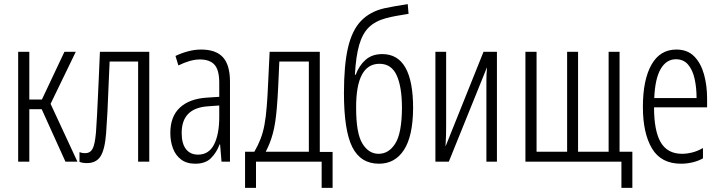

<svg xmlns="http://www.w3.org/2000/svg" viewBox="-20 -783 3488 930"><path d="M68 0V-532H122V-301H183L292 -532H347L225 -280L355 0H297L182 -254H122V0Z M401 7Q380 7 365 1V-46Q378 -41 392 -41Q417 -41 428.5 -62.5Q440 -84 445 -143Q448 -186 450 -225Q452 -264 454 -307.5Q456 -351 458.5 -405Q461 -459 464 -532H703V0H649V-485H511Q507 -405 505 -348Q503 -291 500.5 -242Q498 -193 494 -138Q488 -59 467 -26Q446 7 401 7Z M926 10Q884 10 857 -10.5Q830 -31 817.5 -65Q805 -99 805 -139Q805 -218 850.5 -261Q896 -304 980 -310L1042 -314V-382Q1042 -444 1019 -469.5Q996 -495 948 -495Q903 -495 844 -466L830 -512Q859 -526 891 -534.5Q923 -543 954 -543Q1026 -543 1060 -505.5Q1094 -468 1094 -387V0H1053L1046 -84H1044Q1029 -44 1002 -17Q975 10 926 10ZM939 -34Q992 -34 1017 -83.5Q1042 -133 1042 -216V-272L986 -268Q860 -259 860 -139Q860 -87 881 -60.5Q902 -34 939 -34Z M1167 127V-48H1212Q1230 -79 1242 -110Q1254 -141 1261 -178.5Q1268 -216 1272 -267Q1276 -315 1278.5 -375.5Q1281 -436 1286 -532H1529V-47H1591V127H1538V0H1220V127ZM1267 -48H1476V-485H1333Q1330 -416 1327.5 -363Q1325 -310 1321 -262Q1315 -187 1302 -138Q1289 -89 1267 -48Z M1816 10Q1727 10 1686.5 -70.5Q1646 -151 1646 -332Q1646 -467 1665.5 -551.5Q1685 -636 1728.5 -681.5Q1772 -727 1842 -743Q1864 -748 1893.5 -753Q1923 -758 1955 -763L1959 -716Q1927 -711 1899.5 -706Q1872 -701 1850 -695Q1798 -681 1767 -651Q1736 -621 1720 -566Q1704 -511 1699 -421H1703Q1719 -465 1750.5 -493Q1782 -521 1832 -521Q1981 -521 1981 -259Q1980 -123 1936.5 -56.5Q1893 10 1816 10ZM1814 -38Q1863 -38 1894.5 -87.5Q1926 -137 1927 -259Q1927 -362 1901.5 -418Q1876 -474 1818 -474Q1704 -474 1705 -260Q1705 -137 1735.5 -87.5Q1766 -38 1814 -38Z M2089 0V-532H2141V-181Q2141 -155 2140.5 -129Q2140 -103 2138 -76H2139L2322 -532H2387V0H2336V-340Q2336 -368 2336 -396.5Q2336 -425 2339 -455H2338L2154 0Z M2990 127V0H2525V-532H2579V-48H2727V-532H2780V-48H2928V-532H2981V-48H3043V127Z M3279 10Q3182 10 3138 -64Q3094 -138 3094 -265Q3094 -396 3135.5 -469.5Q3177 -543 3256 -543Q3310 -543 3342.5 -510Q3375 -477 3390 -423Q3405 -369 3405 -306V-263H3148Q3148 -149 3180.5 -93.5Q3213 -38 3284 -38Q3307 -38 3333 -44.5Q3359 -51 3385 -66V-16Q3362 -3 3334 3.5Q3306 10 3279 10ZM3149 -308H3354Q3354 -359 3344.5 -401.5Q3335 -444 3313 -470Q3291 -496 3254 -496Q3208 -496 3180.5 -449.5Q3153 -403 3149 -308Z"/></svg>

Font: Noto Sans ExtraCondensed Light
Style: Regular
Weight: 300
Width: 2
Designer: Monotype Design Team
Foundry: Monotype Imaging Inc.
Version: Version 2.013; ttfautohint (v1.8.4.7-5d5b)